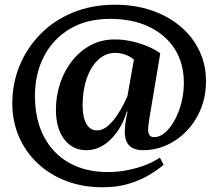

<svg xmlns="http://www.w3.org/2000/svg" viewBox="-20 -627 918 813"><path d="M413.4 166Q331.7 166 262.2 140Q192.7 114 141.1 66.2Q89.5 18.4 60.8 -47Q32.1 -112.3 32.1 -189.9Q32.1 -273.2 62.7 -348.2Q93.3 -423.3 150.3 -481.7Q207.2 -540.1 287.7 -573.5Q368.1 -607 467.4 -607Q550.8 -607 621 -583.2Q691.2 -559.5 743.1 -515.9Q795.1 -472.3 823.6 -413.2Q852.2 -354.1 852.2 -283.4Q852.2 -220.4 830.9 -167.2Q809.6 -114.1 772.2 -74.4Q734.8 -34.8 686.8 -12.9Q638.8 9 585.8 9Q547.5 9 528 -10.2Q508.4 -29.3 508.4 -67.7Q508.4 -84.8 511.2 -106.2Q514 -127.6 520 -154L517 -155Q495.7 -83.5 449.2 -37.2Q402.7 9 345.6 9Q287.3 9 252 -37.2Q216.8 -83.5 216.8 -162.4Q216.8 -220.8 234.6 -274.2Q252.5 -327.7 285.3 -369.4Q318.2 -411.1 363.9 -435.5Q409.6 -460 466.4 -460Q506.4 -460 544.1 -450.6Q581.8 -441.2 612 -427.7Q642.2 -414.2 658.6 -401L612.1 -123.1Q610.7 -111.4 609 -100Q607.3 -88.6 607.3 -78.8Q607.3 -62 613.5 -54.1Q619.6 -46.2 632.7 -46.2Q656.8 -46.2 679.4 -66Q702 -85.9 719.9 -118.7Q737.9 -151.6 748.2 -192.5Q758.5 -233.5 758.5 -276.7Q758.5 -359 720.1 -419.3Q681.7 -479.6 611.7 -513.4Q541.7 -547.1 446.6 -547.1Q346.9 -547.1 275.7 -504.6Q204.5 -462 166.2 -388.3Q128 -314.6 128 -221.8Q128 -121.2 165.8 -48.8Q203.6 23.7 273.1 62.7Q342.7 101.6 437.4 101.6Q478.2 101.6 520 93.4Q561.8 85.1 598.1 70.8Q634.5 56.4 656.8 40.3L672.9 71Q647.9 92.2 611.4 114Q574.8 135.9 526 150.9Q477.1 166 413.4 166ZM390.8 -74.9Q413.3 -74.9 434.1 -91.6Q454.9 -108.4 473 -134.7Q491.2 -161.1 505.8 -190.4Q520.5 -219.8 530 -244L510.2 -166.2L552 -403.1L568.9 -352.1Q552 -375 525.7 -389Q499.4 -403 467.4 -403Q427.1 -403 395.9 -374Q364.7 -345.1 347.3 -294.8Q329.8 -244.5 329.8 -180.2Q329.8 -130.5 345.7 -102.7Q361.5 -74.9 390.8 -74.9Z"/></svg>

Font: Petrona
Style: Italic
Weight: 400
Italic angle: -9°
Designer: Ringo R. Seeber
Foundry: Ringo R. Seeber
Version: Version 2.001; ttfautohint (v1.8.3)